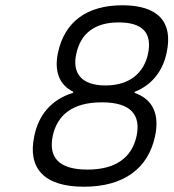

<svg xmlns="http://www.w3.org/2000/svg" viewBox="-20 -699 658 728"><path d="M366 -311C478 -311 514 -262 498 -184C480 -100 417 -56 312 -56C204 -56 163 -101 180 -184C197 -262 254 -311 366 -311ZM110 -183C84 -61 147 9 298 9C449 9 542 -60 568 -183C585 -263 562 -322 490 -347L491 -351C557 -377 598 -431 612 -500C637 -616 579 -679 444 -679C309 -679 225 -616 200 -500C185 -430 204 -377 258 -351L257 -347C175 -322 126 -263 110 -183ZM269 -494C286 -574 341 -614 430 -614C521 -614 558 -574 541 -494C526 -425 474 -375 380 -375C285 -375 254 -425 269 -494Z"/></svg>

Font: LT Wave Mono Light
Style: Italic
Weight: 300
Designer: Daniel Lyons
Version: Version 2.5 (Glyphs App)